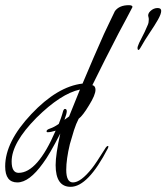

<svg xmlns="http://www.w3.org/2000/svg" viewBox="-27 -715 643 742"><path d="M246 7Q188 7 188 -77Q188 -118 206 -199Q164 -117 139 -84Q86 -10 40 -10Q-7 -10 -7 -72Q-7 -167 94 -274Q195 -381 292 -392Q314 -445 335 -493Q356 -541 375 -584Q383 -601 393.5 -623Q404 -645 417 -672Q434 -695 471 -695Q485 -695 485 -688Q485 -688 483 -684Q475 -668 461.5 -643Q448 -618 431 -586Q404 -534 378.5 -483.5Q353 -433 330 -386Q342 -383 342 -368Q342 -348 317 -308Q293 -268 277 -256Q267 -237 259 -212Q251 -187 243 -158Q236 -129 232.5 -104Q229 -79 229 -59Q229 -10 255 -10Q285 -10 328 -64Q342 -81 382 -145Q387 -151 389 -151Q392 -151 392 -148Q392 -148 390 -142Q313 7 246 7ZM45 -47Q118 -47 188 -210Q169 -204 157 -204Q153 -204 153 -208Q153 -214 167 -218.5Q181 -223 200 -236Q204 -246 208.5 -258.5Q213 -271 217 -286Q220 -294 224 -294Q231 -294 231 -285Q231 -276 222 -252L240 -265L282 -369Q208 -353 114 -260Q18 -163 18 -91Q18 -47 45 -47ZM508 -522Q505 -522 504.5 -527.5Q504 -533 506 -537Q508 -545 520.5 -568.5Q533 -592 542 -614Q546 -622 547 -628Q548 -634 548 -639Q548 -646 547 -648Q542 -661 554.5 -672.5Q567 -684 582 -684Q596 -684 596 -673Q596 -661 583.5 -639Q571 -617 552 -589Q533 -561 515 -529Q511 -522 508 -522Z"/></svg>

Font: Love Light
Style: Regular
Weight: 400
Designer: Robert E. Leuschke
Foundry: Robert E. Leuschke
Version: Version 1.010; ttfautohint (v1.8.3)